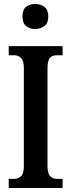

<svg xmlns="http://www.w3.org/2000/svg" viewBox="-20 -946 358 966"><path d="M24 0V-46H52Q71 -46 85.5 -59Q100 -72 100 -110V-602Q100 -642 85.5 -655Q71 -668 52 -668H24V-714H295V-668H266Q244 -668 231.5 -655Q219 -642 219 -601V-111Q219 -73 232.5 -59.5Q246 -46 266 -46H295V0ZM157 -800Q129 -800 111 -815Q93 -830 93 -863Q93 -897 111 -911.5Q129 -926 157 -926Q184 -926 203.5 -911.5Q223 -897 223 -863Q223 -830 203.5 -815Q184 -800 157 -800Z"/></svg>

Font: Noto Serif Ethiopic ExtraCondensed SemiBold
Style: Regular
Weight: 600
Width: 2
Designer: Monotype Design Team
Foundry: Monotype Imaging Inc.
Version: Version 2.102; ttfautohint (v1.8.4.7-5d5b)